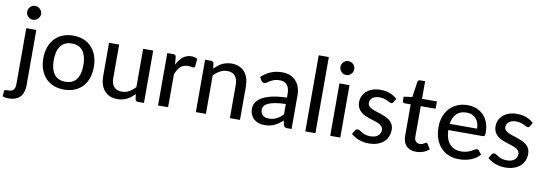

<svg xmlns="http://www.w3.org/2000/svg" viewBox="-101 -1195 5202 1833"><g transform="rotate(10 2500.5 -278.0)"><path d="M170.5 -508V32Q170.5 63.5 162.2 90.8Q154 118 136.2 138.2Q118.5 158.5 90.2 170Q62 181.5 22 181.5Q5.5 181.5 -8.2 179Q-22 176.5 -36 172L-32 119Q-30 109.5 -23.2 108.5Q-16.5 107.5 2.5 107.5Q41 107.5 57 90Q73 72.5 73 32V-508ZM189 -665Q189 -651.5 183.5 -639.2Q178 -627 168.5 -617.8Q159 -608.5 146.8 -603.2Q134.5 -598 120.5 -598Q107 -598 95 -603.2Q83 -608.5 73.8 -617.8Q64.5 -627 59.2 -639.2Q54 -651.5 54 -665Q54 -679 59.2 -691.2Q64.5 -703.5 73.8 -712.8Q83 -722 95 -727.2Q107 -732.5 120.5 -732.5Q134.5 -732.5 146.8 -727.2Q159 -722 168.5 -712.8Q178 -703.5 183.5 -691.2Q189 -679 189 -665Z M528.5 -516Q584.5 -516 629.8 -497.8Q675 -479.5 706.8 -445.2Q738.5 -411 755.5 -362.8Q772.5 -314.5 772.5 -254.5Q772.5 -194.5 755.5 -146Q738.5 -97.5 706.8 -63.5Q675 -29.5 629.8 -11.2Q584.5 7 528.5 7Q472 7 426.8 -11.2Q381.5 -29.5 349.5 -63.5Q317.5 -97.5 300.2 -146Q283 -194.5 283 -254.5Q283 -314.5 300.2 -362.8Q317.5 -411 349.5 -445.2Q381.5 -479.5 426.8 -497.8Q472 -516 528.5 -516ZM528.5 -69Q600.5 -69 636 -117.5Q671.5 -166 671.5 -254Q671.5 -342 636 -390.8Q600.5 -439.5 528.5 -439.5Q455.5 -439.5 419.8 -390.8Q384 -342 384 -254Q384 -166 419.8 -117.5Q455.5 -69 528.5 -69Z M1303.5 -508V0H1245Q1225 0 1219 -19.5L1212 -70.5Q1195.5 -53 1177.5 -38.5Q1159.5 -24 1139 -13.8Q1118.5 -3.5 1095.5 2.2Q1072.5 8 1046 8Q1004 8 972.2 -6Q940.5 -20 919 -45.2Q897.5 -70.5 886.5 -106Q875.5 -141.5 875.5 -184.5V-508H973.5V-184.5Q973.5 -130 998.5 -99.8Q1023.5 -69.5 1075 -69.5Q1112.5 -69.5 1145 -87.2Q1177.5 -105 1206 -136V-508Z M1532 -410.5Q1556.5 -460.5 1591 -489Q1625.5 -517.5 1674 -517.5Q1690.5 -517.5 1705.2 -513.8Q1720 -510 1731 -502.5L1724.5 -429Q1721 -415.5 1708 -415.5Q1701 -415.5 1687 -418.2Q1673 -421 1657 -421Q1633.5 -421 1615.5 -414.2Q1597.5 -407.5 1583.2 -394.2Q1569 -381 1558 -361.8Q1547 -342.5 1537.5 -318V0H1440V-508H1496Q1512 -508 1517.8 -502.2Q1523.5 -496.5 1526 -482Z M1898 -437.5Q1914.5 -455 1932.5 -469.5Q1950.5 -484 1970.8 -494.2Q1991 -504.5 2014.2 -510.2Q2037.5 -516 2064 -516Q2106 -516 2137.8 -502Q2169.5 -488 2191 -462.8Q2212.5 -437.5 2223.5 -402Q2234.5 -366.5 2234.5 -323.5V0H2136.5V-323.5Q2136.5 -378 2111.5 -408.2Q2086.5 -438.5 2035 -438.5Q1997.5 -438.5 1964.8 -420.8Q1932 -403 1904 -372.5V0H1806.5V-508H1865Q1885.5 -508 1890.5 -488.5Z M2639 -225.5Q2579.5 -223.5 2538 -216.2Q2496.5 -209 2470.5 -197Q2444.5 -185 2433 -168.8Q2421.5 -152.5 2421.5 -132.5Q2421.5 -113.5 2427.8 -99.8Q2434 -86 2444.8 -77.2Q2455.5 -68.5 2470 -64.5Q2484.5 -60.5 2501.5 -60.5Q2524 -60.5 2542.8 -65Q2561.5 -69.5 2578 -77.8Q2594.5 -86 2609.5 -98Q2624.5 -110 2639 -125.5ZM2353 -437Q2395.5 -477.5 2445.2 -497.5Q2495 -517.5 2554.5 -517.5Q2598 -517.5 2631.5 -503.2Q2665 -489 2688 -463.5Q2711 -438 2722.8 -402.5Q2734.5 -367 2734.5 -324V0H2691Q2676.5 0 2669 -4.8Q2661.5 -9.5 2657 -22.5L2646.5 -67Q2627 -49 2608 -35.2Q2589 -21.5 2568.2 -11.8Q2547.5 -2 2524 3Q2500.5 8 2472 8Q2442 8 2415.8 -0.2Q2389.5 -8.5 2370 -25.5Q2350.5 -42.5 2339.2 -68Q2328 -93.5 2328 -127.5Q2328 -157.5 2344.2 -185.2Q2360.5 -213 2397.2 -235Q2434 -257 2493.2 -271Q2552.5 -285 2639 -287V-324Q2639 -381.5 2614.5 -410Q2590 -438.5 2542.5 -438.5Q2510.5 -438.5 2488.8 -430.5Q2467 -422.5 2451.2 -412.8Q2435.5 -403 2423.8 -395Q2412 -387 2399.5 -387Q2389.5 -387 2382.2 -392.5Q2375 -398 2370.5 -405.5Z M2965.5 -738V0H2867.5V-738Z M3206.5 -508V0H3109V-508ZM3225 -665Q3225 -651.5 3219.5 -639.2Q3214 -627 3204.8 -617.8Q3195.5 -608.5 3183 -603.2Q3170.5 -598 3157 -598Q3143.5 -598 3131.5 -603.2Q3119.5 -608.5 3110.2 -617.8Q3101 -627 3095.8 -639.2Q3090.5 -651.5 3090.5 -665Q3090.5 -679 3095.8 -691.2Q3101 -703.5 3110.2 -712.8Q3119.5 -722 3131.5 -727.2Q3143.5 -732.5 3157 -732.5Q3170.5 -732.5 3183 -727.2Q3195.5 -722 3204.8 -712.8Q3214 -703.5 3219.5 -691.2Q3225 -679 3225 -665Z M3647.5 -420.5Q3643.5 -414 3639 -411.2Q3634.5 -408.5 3627.5 -408.5Q3619.5 -408.5 3609.8 -414Q3600 -419.5 3586.2 -426Q3572.5 -432.5 3554 -438Q3535.5 -443.5 3510 -443.5Q3489 -443.5 3471.8 -438.2Q3454.5 -433 3442.5 -423.8Q3430.5 -414.5 3424 -401.8Q3417.5 -389 3417.5 -374.5Q3417.5 -355.5 3428.8 -343Q3440 -330.5 3458.2 -321.5Q3476.5 -312.5 3499.8 -305.2Q3523 -298 3547.2 -290Q3571.5 -282 3594.8 -271.8Q3618 -261.5 3636.2 -246.2Q3654.5 -231 3665.8 -209.5Q3677 -188 3677 -157Q3677 -121.5 3664.2 -91.2Q3651.5 -61 3626.8 -39Q3602 -17 3565.5 -4.5Q3529 8 3482 8Q3429.5 8 3385 -9.5Q3340.5 -27 3310.5 -54L3333.5 -91.5Q3337.5 -98.5 3343.5 -102.2Q3349.5 -106 3359.5 -106Q3369 -106 3379 -99Q3389 -92 3403 -83.8Q3417 -75.5 3437 -68.8Q3457 -62 3487 -62Q3512 -62 3530.5 -68.2Q3549 -74.5 3561.2 -85.2Q3573.5 -96 3579.5 -110Q3585.5 -124 3585.5 -139.5Q3585.5 -159.5 3574.2 -172.8Q3563 -186 3544.8 -195.5Q3526.5 -205 3503 -212Q3479.5 -219 3455 -227Q3430.5 -235 3407 -245.5Q3383.5 -256 3365.2 -272Q3347 -288 3335.8 -311Q3324.5 -334 3324.5 -367Q3324.5 -396.5 3336.8 -423.5Q3349 -450.5 3372.2 -471Q3395.5 -491.5 3429.8 -503.8Q3464 -516 3508 -516Q3558.5 -516 3599.2 -500Q3640 -484 3669 -456Z M3941.5 8Q3880 8 3846.8 -26.5Q3813.5 -61 3813.5 -125V-429H3754.5Q3746 -429 3740.2 -434.2Q3734.5 -439.5 3734.5 -450V-489.5L3817 -501L3839 -652.5Q3841 -661 3846.8 -665.8Q3852.5 -670.5 3861.5 -670.5H3911V-500H4055V-429H3911V-131.5Q3911 -101.5 3925.8 -86.8Q3940.5 -72 3963.5 -72Q3977 -72 3986.8 -75.5Q3996.5 -79 4003.5 -83.2Q4010.5 -87.5 4015.5 -91Q4020.5 -94.5 4024.5 -94.5Q4029.5 -94.5 4032.2 -92.2Q4035 -90 4038 -85L4067 -38Q4043 -16 4010 -4Q3977 8 3941.5 8Z M4478 -310.5Q4478 -339.5 4469.8 -364Q4461.5 -388.5 4445.5 -406.5Q4429.5 -424.5 4406.5 -434.5Q4383.5 -444.5 4353.5 -444.5Q4292 -444.5 4256.8 -409Q4221.5 -373.5 4212 -310.5ZM4558.5 -72.5Q4540.5 -51.5 4517 -36.2Q4493.5 -21 4467 -11.5Q4440.5 -2 4412.2 2.5Q4384 7 4356.5 7Q4304 7 4259.2 -10.8Q4214.5 -28.5 4181.8 -62.8Q4149 -97 4130.8 -147.8Q4112.5 -198.5 4112.5 -264.5Q4112.5 -317.5 4129 -363.2Q4145.5 -409 4176.2 -443Q4207 -477 4251.5 -496.5Q4296 -516 4351.5 -516Q4398 -516 4437.2 -500.8Q4476.5 -485.5 4505 -456.5Q4533.5 -427.5 4549.8 -385Q4566 -342.5 4566 -288Q4566 -265.5 4561 -257.8Q4556 -250 4542.5 -250H4209.5Q4211 -204.5 4222.5 -170.8Q4234 -137 4254.2 -114.5Q4274.5 -92 4302.5 -81Q4330.5 -70 4365 -70Q4397.5 -70 4421.2 -77.5Q4445 -85 4462.2 -93.8Q4479.5 -102.5 4491.2 -110Q4503 -117.5 4512 -117.5Q4524 -117.5 4530.5 -108.5Z M4970.5 -420.5Q4966.5 -414 4962 -411.2Q4957.5 -408.5 4950.5 -408.5Q4942.5 -408.5 4932.8 -414Q4923 -419.5 4909.2 -426Q4895.5 -432.5 4877 -438Q4858.5 -443.5 4833 -443.5Q4812 -443.5 4794.8 -438.2Q4777.5 -433 4765.5 -423.8Q4753.5 -414.5 4747 -401.8Q4740.5 -389 4740.5 -374.5Q4740.5 -355.5 4751.8 -343Q4763 -330.5 4781.2 -321.5Q4799.5 -312.5 4822.8 -305.2Q4846 -298 4870.2 -290Q4894.5 -282 4917.8 -271.8Q4941 -261.5 4959.2 -246.2Q4977.5 -231 4988.8 -209.5Q5000 -188 5000 -157Q5000 -121.5 4987.2 -91.2Q4974.5 -61 4949.8 -39Q4925 -17 4888.5 -4.5Q4852 8 4805 8Q4752.5 8 4708 -9.5Q4663.5 -27 4633.5 -54L4656.5 -91.5Q4660.5 -98.5 4666.5 -102.2Q4672.5 -106 4682.5 -106Q4692 -106 4702 -99Q4712 -92 4726 -83.8Q4740 -75.5 4760 -68.8Q4780 -62 4810 -62Q4835 -62 4853.5 -68.2Q4872 -74.5 4884.2 -85.2Q4896.5 -96 4902.5 -110Q4908.5 -124 4908.5 -139.5Q4908.5 -159.5 4897.2 -172.8Q4886 -186 4867.8 -195.5Q4849.5 -205 4826 -212Q4802.5 -219 4778 -227Q4753.5 -235 4730 -245.5Q4706.5 -256 4688.2 -272Q4670 -288 4658.8 -311Q4647.5 -334 4647.5 -367Q4647.5 -396.5 4659.8 -423.5Q4672 -450.5 4695.2 -471Q4718.5 -491.5 4752.8 -503.8Q4787 -516 4831 -516Q4881.5 -516 4922.2 -500Q4963 -484 4992 -456Z"/></g></svg>

Font: LatoLatin Medium
Style: Regular
Weight: 500
Designer: Lukasz Dziedzic with Adam Twardoch and Botio Nikoltchev
Foundry: tyPoland Lukasz Dziedzic
Version: Version 2.015; 2015-08-06; http://www.latofonts.com/